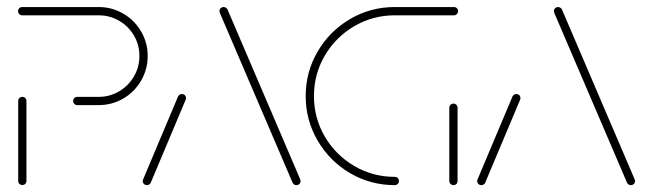

<svg xmlns="http://www.w3.org/2000/svg" viewBox="-20 -539 1892 559"><path d="M45.2 -0.4Q40 -0.4 36.5 -3.7Q33 -7 33 -12.2V-244.8Q33 -250 36.5 -253.5Q40 -257 45.2 -257Q50 -257 53.5 -253.5Q57 -250 57 -244.8V-12.2Q57 -7.4 53.7 -3.9Q50.4 -0.4 45.2 -0.4ZM193 -245.2Q193 -250.4 196.5 -253.7Q200 -257 204.8 -257H267.4Q299.6 -257 326.9 -273.1Q354.1 -289.3 370 -316.5Q385.9 -343.7 385.9 -376.3Q385.9 -408.5 370 -435.6Q354.1 -462.6 326.9 -478.5Q299.6 -494.4 267.4 -494.4H44.8Q39.6 -494.4 36.1 -498Q32.6 -501.5 32.6 -506.7Q32.6 -511.5 36.1 -515Q39.6 -518.5 44.8 -518.5H267.4Q305.9 -518.5 338.7 -499.4Q371.5 -480.4 390.7 -447.6Q410 -414.8 410 -376.3Q410 -337.4 390.9 -304.4Q371.9 -271.5 339.1 -252.2Q306.3 -233 267.4 -233H204.8Q200 -233 196.5 -236.5Q193 -240 193 -245.2Z M407.8 0Q402.6 0 399.1 -3.5Q395.6 -7 395.6 -12.2Q395.6 -14.4 396.7 -16.7L498.5 -258.5Q500 -261.5 503 -263.3Q505.9 -265.2 509.6 -265.2Q514.8 -265.2 518.1 -261.9Q521.5 -258.5 521.5 -253.3Q521.5 -250 520.7 -248.9L418.9 -7Q415.2 0 407.8 0ZM855.2 -12.2Q855.2 -7 851.7 -3.5Q848.1 0 843 0Q835.6 0 831.9 -7L621.5 -498.1Q618.9 -503.7 618.9 -506.7Q618.9 -511.5 622.4 -515Q625.9 -518.5 631.1 -518.5Q634.4 -518.5 637.4 -516.7Q640.4 -514.8 642.2 -511.9L852.6 -20.4Q855.2 -14.8 855.2 -12.2Z M1141.5 -12.2Q1141.5 -7 1138 -3.5Q1134.4 0 1129.3 0Q1058.9 0 999.4 -34.8Q940 -69.6 905 -129.3Q870 -188.9 870 -259.3Q870 -329.6 905 -389.3Q940 -448.9 999.4 -483.7Q1058.9 -518.5 1129.3 -518.5H1301.9Q1306.7 -518.5 1310.2 -515Q1313.7 -511.5 1313.7 -506.7Q1313.7 -501.5 1310.2 -498Q1306.7 -494.4 1301.9 -494.4H1129.3Q1065.6 -494.4 1011.5 -462.8Q957.4 -431.1 925.7 -377.2Q894.1 -323.3 894.1 -259.3Q894.1 -195.2 925.7 -141.3Q957.4 -87.4 1011.5 -55.7Q1065.6 -24.1 1129.3 -24.1Q1134.4 -24.1 1138 -20.7Q1141.5 -17.4 1141.5 -12.2ZM1300.4 0Q1295.2 0 1291.7 -3.5Q1288.1 -7 1288.1 -12.2V-225.2Q1288.1 -230.4 1291.9 -233.9Q1295.6 -237.4 1300.4 -237.4Q1305.2 -237.4 1308.7 -233.9Q1312.2 -230.4 1312.2 -225.2V-12.2Q1312.2 -7 1308.9 -3.5Q1305.6 0 1300.4 0Z M1381.5 0Q1376.3 0 1372.8 -3.5Q1369.3 -7 1369.3 -12.2Q1369.3 -14.4 1370.4 -16.7L1472.2 -258.5Q1473.7 -261.5 1476.7 -263.3Q1479.6 -265.2 1483.3 -265.2Q1488.5 -265.2 1491.9 -261.9Q1495.2 -258.5 1495.2 -253.3Q1495.2 -250 1494.4 -248.9L1392.6 -7Q1388.9 0 1381.5 0ZM1828.9 -12.2Q1828.9 -7 1825.4 -3.5Q1821.9 0 1816.7 0Q1809.3 0 1805.6 -7L1595.2 -498.1Q1592.6 -503.7 1592.6 -506.7Q1592.6 -511.5 1596.1 -515Q1599.6 -518.5 1604.8 -518.5Q1608.1 -518.5 1611.1 -516.7Q1614.1 -514.8 1615.9 -511.9L1826.3 -20.4Q1828.9 -14.8 1828.9 -12.2Z"/></svg>

Font: 26F Galaxy Hebrew Thin
Style: Regular
Weight: 100
Designer: C₂₉H₂₅N₃O₅
Version: Version 1.000